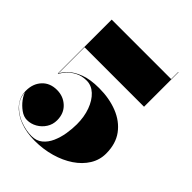

<svg xmlns="http://www.w3.org/2000/svg" viewBox="-241 -917 1041 1041"><g transform="rotate(45 279.0 -397.0)"><path d="M505 -540H49V-339Q57.5 -358 81.2 -381.5Q105 -405 149 -422.2Q193 -439.5 262 -439.5Q340 -439.5 403 -414.5Q466 -389.5 502.8 -339.8Q539.5 -290 539.5 -215Q539.5 -166.5 514 -125.2Q488.5 -84 443.8 -53.8Q399 -23.5 340.5 -6.8Q282 10 216 10Q152.5 10 101.5 -9.5Q50.5 -29 20.5 -64.8Q-9.5 -100.5 -9.5 -149Q-9.5 -202.5 22.2 -236.8Q54 -271 107 -271Q156 -271 190 -239.2Q224 -207.5 224 -155Q224 -122.5 207.2 -96.5Q190.5 -70.5 163.8 -55.2Q137 -40 107 -40Q81.5 -40 56.8 -58Q32 -76 14.5 -99.5Q-3 -123 -7 -140.5Q-4.5 -91.5 26.8 -59.5Q58 -27.5 101.5 -11.8Q145 4 186 4Q223 4 248 -16.5Q273 -37 287.8 -70.2Q302.5 -103.5 308.8 -141.8Q315 -180 315 -215Q315 -272.5 298 -319Q281 -365.5 251.5 -393Q222 -420.5 185 -420.5Q149 -420.5 121.5 -406.5Q94 -392.5 76.2 -373Q58.5 -353.5 50 -337H47V-750H503V-804.5H505Z"/></g></svg>

Font: Bodoni* 96pt Fatface
Style: Regular
Weight: 900
Version: Version 2.3